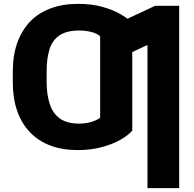

<svg xmlns="http://www.w3.org/2000/svg" viewBox="-20 -757 990 981"><path d="M655.8 -448.2V-89.4Q635.7 -65.9 595.9 -43.2Q556.2 -20.5 500.7 -5.4Q445.3 9.8 377 9.8Q298.3 9.8 237.1 -13.4Q175.8 -36.6 133.1 -81.3Q90.3 -126 67.9 -190.2Q45.4 -254.4 45.4 -335.4V-381.3L218.3 -382.3V-335.4Q218.8 -272 234.4 -224.6Q250 -177.2 286.1 -151.4Q322.3 -125.5 383.8 -125.5Q420.4 -125.5 448.5 -134.5Q476.6 -143.6 491.7 -155.8V-448.2ZM655.8 -638.2V-285.2L491.7 -282.7V-571.8Q473.6 -587.4 444.6 -594.2Q415.5 -601.1 384.8 -601.1Q320.8 -601.1 284.4 -576.7Q248 -552.2 233.2 -505.9Q218.3 -459.5 218.3 -392.1V-339.8L45.4 -340.8V-392.1Q45.4 -473.6 68.1 -537.8Q90.8 -602.1 133.5 -646.5Q176.3 -690.9 238.3 -714.1Q300.3 -737.3 378.9 -737.3Q447.3 -737.3 502.2 -722.2Q557.1 -707 596.4 -684.3Q635.7 -661.6 655.8 -638.2ZM895.5 -727.5V204.1H733.4V-527.3L565.4 -448.7V-630.4L772.9 -727.5Z"/></svg>

Font: Inter 18pt ExtraBold
Style: Regular
Weight: 800
Designer: Rasmus Andersson
Foundry: rsms
Version: Version 4.001;git-66647c0bb